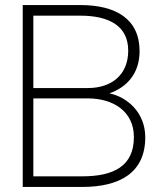

<svg xmlns="http://www.w3.org/2000/svg" viewBox="-20 -740 624 760"><path d="M305 0C454 0 555 -56 555 -196.5C555 -295 483 -356 413 -370.5C482 -394.5 532.5 -449 532.5 -537.5C532.5 -664.5 439.5 -720 297.5 -720H70V0ZM297.5 -678C412.5 -678 487.5 -637 487.5 -539.5C487.5 -442 419.5 -391.5 328 -391.5H112V-678ZM112 -42V-350.5H328C427 -350.5 510 -300 510 -197.5C510 -81.5 429 -42 305 -42Z"/></svg>

Font: Vela Sans ExtLt
Style: Regular
Weight: 200
Designer: Principal design: Mikhail Sharanda - project Manrope.
Design modification: Ravid Balaliev
Foundry: Mikhail Sharanda
Version: Version 1.001